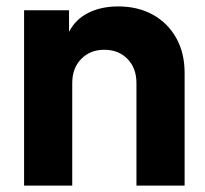

<svg xmlns="http://www.w3.org/2000/svg" viewBox="-20 -578 639 598"><path d="M55 0H205V-319Q205 -366 233 -394.5Q261 -423 305 -423Q349 -423 377 -394.5Q405 -366 405 -319V0H555V-351Q555 -413 529 -459.5Q503 -506 456.5 -532Q410 -558 348 -558Q296 -558 256 -538.5Q216 -519 195 -479V-546H55Z"/></svg>

Font: Plus Jakarta Sans ExtraBold
Style: Regular
Weight: 800
Designer: Gumpita Rahayu
Foundry: Tokotype
Version: Version 2.004; ttfautohint (v1.8.3)